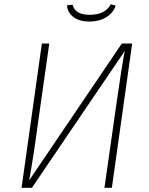

<svg xmlns="http://www.w3.org/2000/svg" viewBox="-20 -888 705 908"><path d="M297 -863 323 -866Q335 -818 404 -818Q478 -818 504 -868L527 -861Q516 -827 482.5 -806.5Q449 -786 403 -786Q357 -786 328 -807Q299 -828 297 -863ZM605 -682 509 0H474L529 -386Q555 -570 570 -647L131 0H82L178 -682H213L158 -295Q141 -164 118 -35L556 -682Z"/></svg>

Font: Fira Sans UltraLight
Style: Italic
Weight: 200
Italic angle: -8°
Designer: Carrois Corporate & Edenspiekermann AG
Foundry: Carrois Corporate GbR & Edenspiekermann AG
Version: Version 4.203;PS 004.203;hotconv 1.0.88;makeotf.lib2.5.64775